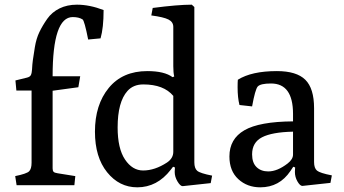

<svg xmlns="http://www.w3.org/2000/svg" viewBox="-20 -792 1471 821"><path d="M51 0 45 -39Q94 -49 104.5 -59.5Q115 -70 115 -96V-405H50L46 -448L95 -460Q108 -463 112 -471Q116 -479 117 -495Q118 -517 120.5 -535Q123 -553 129 -590Q135 -627 148.5 -655Q162 -683 182 -711.5Q202 -740 234.5 -756Q267 -772 309 -772Q363 -772 423 -749Q423 -673 410 -628L357 -623Q341 -704 333 -709Q317 -719 291 -719Q205 -719 205 -466H323L315 -419L205 -404V-72Q205 -62 209 -57.5Q213 -53 227 -51L302 -39L298 0Z M567 9Q490 9 438 -55.5Q386 -120 386 -229Q386 -344 445 -416Q504 -488 610 -488Q683 -488 718 -462L725 -465Q721 -481 721 -509V-677Q721 -698 700.5 -708.5Q680 -719 627 -726L633 -758Q740 -772 800 -772L811 -762V-98Q811 -72 823.5 -61.5Q836 -51 887 -41L881 -9L761 4Q751 4 739 -16Q727 -36 727 -57Q727 -68 728 -76L720 -79L710 -66Q652 9 567 9ZM592 -63Q642 -63 694 -97Q721 -115 721 -143V-382Q680 -431 593 -431Q550 -431 525 -403Q483 -356 483 -247Q483 -157 514.5 -110Q546 -63 592 -63Z M961 -123Q961 -198 1025 -235Q1089 -272 1233 -273V-305Q1233 -435 1139 -435Q1094 -435 1082 -422Q1071 -409 1058 -337L1004 -343Q996 -374 996 -419Q996 -441 997 -451Q1056 -488 1164 -488Q1248 -488 1285.5 -451Q1323 -414 1323 -329V-99Q1323 -73 1335.5 -62.5Q1348 -52 1399 -42L1393 -10L1273 3Q1263 3 1252 -16Q1241 -35 1241 -57Q1241 -68 1242 -76L1234 -79L1222 -61Q1175 9 1093 9Q1037 9 999 -26Q961 -61 961 -123ZM1058 -132Q1058 -96 1077 -77.5Q1096 -59 1127 -59Q1166 -59 1210 -93Q1233 -111 1233 -131V-229Q1143 -227 1100.5 -205Q1058 -183 1058 -132Z"/></svg>

Font: Poly
Style: Regular
Weight: 400
Designer: Jos Nicols Silva Schwarzenberg
Foundry: Jose Nicolas Silva Schwarzenberg
Version: Version 1.001